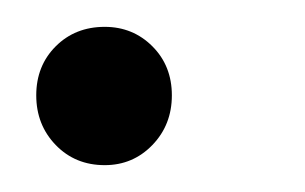

<svg xmlns="http://www.w3.org/2000/svg" viewBox="-20 -118 227 143"><path d="M58 5Q36 5 21.5 -10Q7 -25 7 -47Q7 -69 21.5 -83.5Q36 -98 58 -98Q79 -98 93.5 -83.5Q108 -69 108 -47Q108 -25 93.5 -10Q79 5 58 5Z"/></svg>

Font: DM Sans 17pt Light
Style: Italic
Weight: 300
Italic angle: -10°
Version: Version 4.004;gftools[0.9.30]